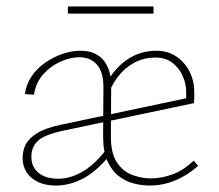

<svg xmlns="http://www.w3.org/2000/svg" viewBox="-20 -570 676 594"><path d="M442 4Q419 4 393.5 -2.5Q368 -9 346.5 -26Q325 -43 312 -72.5Q299 -102 299 -147L300 -301Q300 -348 279.5 -370.5Q259 -393 225 -393Q198 -393 167.5 -379.5Q137 -366 114 -340.5Q91 -315 85 -277L57 -279Q61 -309 77.5 -333.5Q94 -358 119 -375.5Q144 -393 172.5 -403Q201 -413 229 -413Q275 -413 299.5 -384.5Q324 -356 324 -304L323 -148Q323 -95 342 -67Q361 -39 390 -28.5Q419 -18 446 -18Q479 -18 513.5 -30.5Q548 -43 579 -73L593 -57Q568 -35 542.5 -21.5Q517 -8 492.5 -2Q468 4 442 4ZM153 4Q106 4 78 -19.5Q50 -43 50 -82Q50 -103 59 -122Q68 -141 94 -157.5Q120 -174 168 -184L575 -270L580 -251L177 -166Q119 -154 98 -135Q77 -116 77 -85Q77 -53 99.5 -35Q122 -17 161 -17Q195 -17 232 -37Q269 -57 307 -105L318 -88Q279 -40 237.5 -18Q196 4 153 4ZM556 -251V-285Q556 -311 545 -335.5Q534 -360 513 -376Q492 -392 460 -392Q415 -392 378 -365Q341 -338 320 -290L306 -306Q332 -357 372.5 -385Q413 -413 464 -413Q500 -413 526.5 -394.5Q553 -376 567 -347.5Q581 -319 581 -287Q581 -279 581 -269.5Q581 -260 580 -251ZM190 -528V-550H455V-528Z"/></svg>

Font: Ysabeau Office Thin
Style: Regular
Weight: 250
Designer: Christian Thalmann (Catharsis Fonts)
Version: Version 2.001;gftools[0.9.30]; featfreeze: tnum,lnum,ss02